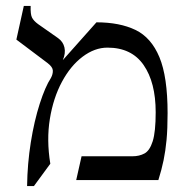

<svg xmlns="http://www.w3.org/2000/svg" viewBox="-20 -605 626 645"><path d="M191 -403 304 -530Q382 -530 435 -504.5Q488 -479 515.5 -413Q543 -347 543 -225Q543 -172 539.5 -135Q536 -98 529.5 -66.5Q523 -35 512 0H236L254 -80H425Q448 -80 465.5 -89.5Q483 -99 493 -130.5Q503 -162 503 -228Q503 -328 462.5 -386.5Q422 -445 341 -445Q298 -445 257.5 -414.5Q217 -384 188 -330Q159 -276 147.5 -205.5Q136 -135 149 -55L94 20H71Q72 -55 83.5 -127Q95 -199 113.5 -256.5Q132 -314 151 -343Q158 -356 157.5 -368Q157 -380 140 -393L35 -472L60 -585H83Q82 -557 87.5 -546Q93 -535 108 -524L175 -477Q192 -465 196.5 -445.5Q201 -426 191 -403Z"/></svg>

Font: Bona Nova SC
Style: Regular
Weight: 400
Designer: Mateusz Machalski
Foundry: Capitalics
Version: Version 4.001; ttfautohint (v1.8.4.7-5d5b)